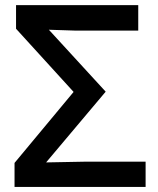

<svg xmlns="http://www.w3.org/2000/svg" viewBox="-20 -734 620 754"><path d="M37.1 0V-94.2L269 -373L43 -621.1V-713.9H522.9V-613.8H276.9L171.9 -617.2L395 -374L161.1 -96.2L314 -99.1H551.8V0Z"/></svg>

Font: Open Sans Semibold
Style: Regular
Weight: 600
Foundry: Ascender Corporation
Version: Version 1.10; ttfautohint (v1.5.65-e2d9)